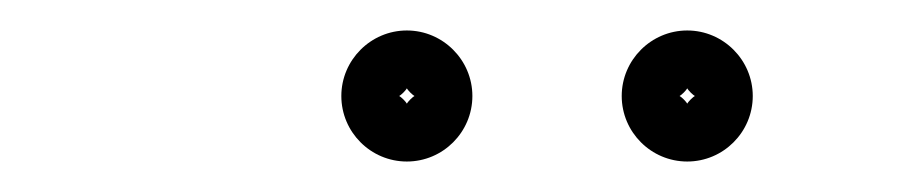

<svg xmlns="http://www.w3.org/2000/svg" viewBox="-20 -604 594 126"><path d="M424 -541C424 -537.7 434.3 -548 431 -548C427.7 -548 438 -537.7 438 -541C438 -544.3 427.7 -534 431 -534C434.3 -534 424 -544.3 424 -541ZM388 -541C388 -517.3 407.3 -498 431 -498C454.7 -498 474 -517.3 474 -541C474 -564.6 454.7 -584 431 -584C407.3 -584 388 -564.6 388 -541ZM240 -541C240 -537.7 250.3 -548 247 -548C243.7 -548 254 -537.7 254 -541C254 -544.3 243.7 -534 247 -534C250.3 -534 240 -544.3 240 -541ZM204 -541C204 -517.3 223.3 -498 247 -498C270.7 -498 290 -517.3 290 -541C290 -564.6 270.7 -584 247 -584C223.3 -584 204 -564.6 204 -541Z"/></svg>

Font: FRB American Cursive Guidelines Semibold
Style: Italic
Weight: 600
Italic angle: -25°
Version: Version 2.0;Modular Font Editor K font №1